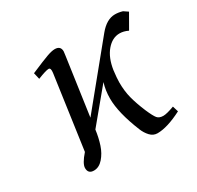

<svg xmlns="http://www.w3.org/2000/svg" viewBox="-107 -565 710 693"><g transform="rotate(-30 248.0 -218.5)"><path d="M76.2 -17.1Q76.2 -35.2 105 -67.9L147.9 -372.1Q150.9 -393.1 141.1 -393.1Q129.9 -393.1 94.2 -378.9L87.9 -405.8Q142.6 -429.2 163.1 -436.5Q183.6 -443.8 195.8 -443.8Q220.2 -443.8 220.2 -420.9Q220.2 -419.4 219.7 -416.7Q219.2 -414.1 218.8 -409.4Q218.3 -404.8 217.8 -401.9L184.1 -165L380.9 -405.8Q412.1 -443.8 446.8 -443.8Q461.9 -443.8 478 -439L496.1 -426.8L461.9 -367.2Q443.8 -376 426.8 -376Q396.5 -376 372.8 -348.1Q349.1 -320.3 341.8 -272Q337.9 -240.2 337.9 -223.1Q337.9 -187 345.7 -157Q353.5 -127 369.1 -89.8Q382.8 -58.1 390.9 -48.6Q398.9 -39.1 416 -39.1Q430.2 -39.1 461.9 -50.8L469.2 -26.9Q407.2 4.9 366.2 4.9Q348.6 4.9 335.9 -8.8Q323.2 -22.5 315.9 -41Q279.8 -129.9 279.8 -189Q279.8 -223.1 289.1 -252.9L178.2 -119.1Q173.8 -86.4 164.8 -59.3Q155.8 -32.2 138.7 -12.7Q121.6 6.8 100.1 6.8Q76.2 6.8 76.2 -17.1Z"/></g></svg>

Font: Dehuti Alt
Style: Italic
Weight: 400
Version: Version 1.2